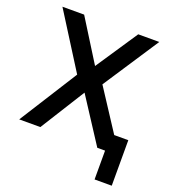

<svg xmlns="http://www.w3.org/2000/svg" viewBox="-155 -818 1004 1114"><g transform="rotate(20 347.0 -261.0)"><path d="M26.5 0 253.5 -359 38.5 -700H172.5L334 -441.5L506.5 -700H636.5L410.5 -356L575.5 -103H662.5V178H556.5V0H508.5L329.5 -275.5L157 0Z"/></g></svg>

Font: Geologica EX
Style: Regular
Weight: 400
Designer: Sindre Bremnes, Frode Helland
Foundry: Monokrom Skriftforlag AS
Version: Version 1.010;gftools[0.9.28]